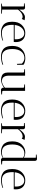

<svg xmlns="http://www.w3.org/2000/svg" viewBox="1592 -2382 795 4019"><g transform="rotate(90 1989.5 -372.5)"><path d="M181 -459V-379Q260 -495 336 -497Q342 -497 348 -497L404 -490L378 -430Q359 -449 329 -449Q256 -448 181 -352V-20L266 -15Q266 -14 265 0L55 1Q55 -8 56 -13L108 -20Q116 -21 116 -34V-468Q114 -475 110 -475L50 -477L51 -491Q105 -500 133 -500Q161 -500 171 -487Q181 -474 181 -459Z M500 -230Q500 -14 668 -14Q712 -14 762 -23.5Q812 -33 826 -41L833 -31Q810 -16 757.5 -6Q705 4 661.5 4Q618 4 583.5 -5Q549 -14 513 -37Q477 -60 456 -109Q435 -158 435 -229Q435 -361 503 -431Q574 -504 668 -504Q762 -504 811.5 -452Q861 -400 861 -306Q861 -286 858 -263H501Q500 -252 500 -230ZM802 -313Q802 -388 769 -435.5Q736 -483 679 -483Q605 -483 554 -418Q513 -367 503 -282H801Q802 -293 802 -313Z M1196 -486Q1111 -486 1058.5 -419.5Q1006 -353 1006 -231Q1006 -14 1171 -14Q1236 -14 1282 -26.5Q1328 -39 1332 -42L1339 -31Q1316 -16 1263 -6Q1210 4 1167 4Q1124 4 1089 -5Q1054 -14 1018.5 -37Q983 -60 962 -109.5Q941 -159 941 -230Q941 -361 1008 -428Q1083 -505 1197 -505Q1233 -505 1273.5 -495.5Q1314 -486 1336 -466V-335L1317 -328L1312 -433Q1290 -456 1258.5 -471Q1227 -486 1196 -486Z M1430 -484 1429 -499 1564 -500V-152Q1564 -113 1575 -84.5Q1586 -56 1599.5 -43Q1613 -30 1631 -23Q1659 -13 1678 -15Q1739 -16 1817 -78V-465Q1813 -477 1800 -479L1748 -484Q1747 -490 1747 -499L1882 -500V-46Q1884 -21 1898 -21L1958 -18L1957 -3Q1909 5 1857 5Q1845 4 1831 -8.5Q1817 -21 1817 -40V-58Q1726 3 1645 3Q1611 3 1565 -14Q1535 -25 1517 -55.5Q1499 -86 1499 -132V-464Q1499 -469 1493.5 -473.5Q1488 -478 1482 -479Z M2128 -230Q2128 -14 2296 -14Q2340 -14 2390 -23.5Q2440 -33 2454 -41L2461 -31Q2438 -16 2385.5 -6Q2333 4 2289.5 4Q2246 4 2211.5 -5Q2177 -14 2141 -37Q2105 -60 2084 -109Q2063 -158 2063 -229Q2063 -361 2131 -431Q2202 -504 2296 -504Q2390 -504 2439.5 -452Q2489 -400 2489 -306Q2489 -286 2486 -263H2129Q2128 -252 2128 -230ZM2430 -313Q2430 -388 2397 -435.5Q2364 -483 2307 -483Q2233 -483 2182 -418Q2141 -367 2131 -282H2429Q2430 -293 2430 -313Z M2685 -459V-379Q2764 -495 2840 -497Q2846 -497 2852 -497L2908 -490L2882 -430Q2863 -449 2833 -449Q2760 -448 2685 -352V-20L2770 -15Q2770 -14 2769 0L2559 1Q2559 -8 2560 -13L2612 -20Q2620 -21 2620 -34V-468Q2618 -475 2614 -475L2554 -477L2555 -491Q2609 -500 2637 -500Q2665 -500 2675 -487Q2685 -474 2685 -459Z M3347 -709V-52Q3347 -21 3363 -21L3423 -18L3422 -3Q3374 5 3322 5Q3311 4 3298.5 -6Q3286 -16 3284 -32Q3227 4 3152 4Q3079 4 3017 -37Q2982 -60 2960.5 -109.5Q2939 -159 2939 -230Q2939 -361 3006 -430Q3077 -504 3168 -504Q3224 -504 3282 -475V-714Q3282 -725 3276 -725L3215 -727L3216 -741Q3279 -750 3302.5 -750Q3326 -750 3336.5 -737Q3347 -724 3347 -709ZM3165 -14Q3226 -14 3282 -41V-459Q3238 -486 3195 -486Q3109 -486 3056.5 -420Q3004 -354 3004 -231Q3004 -14 3165 -14Z M3583 -230Q3583 -14 3751 -14Q3795 -14 3845 -23.5Q3895 -33 3909 -41L3916 -31Q3893 -16 3840.5 -6Q3788 4 3744.5 4Q3701 4 3666.5 -5Q3632 -14 3596 -37Q3560 -60 3539 -109Q3518 -158 3518 -229Q3518 -361 3586 -431Q3657 -504 3751 -504Q3845 -504 3894.5 -452Q3944 -400 3944 -306Q3944 -286 3941 -263H3584Q3583 -252 3583 -230ZM3885 -313Q3885 -388 3852 -435.5Q3819 -483 3762 -483Q3688 -483 3637 -418Q3596 -367 3586 -282H3884Q3885 -293 3885 -313Z"/></g></svg>

Font: Antic Didone
Style: Regular
Weight: 400
Designer: Santiago Orozco
Foundry: Santiago Orozco
Version: Version 2.001